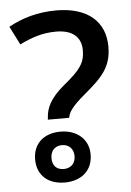

<svg xmlns="http://www.w3.org/2000/svg" viewBox="-50 -839 504 737"><g transform="rotate(-5 202.5 -470.5)"><path d="M126 -386H208L210 -393C212 -403 220 -425 277 -472C345 -529 382 -567 382 -645C382 -742 315 -801 194 -801C123 -801 62 -783 10 -754L46 -683C91 -705 133 -720 187 -720C248 -720 283 -692 283 -640C283 -592 265 -566 200 -513C143 -466 129 -428 127 -396ZM170 -140C233 -140 278 -176 278 -239C278 -298 233 -336 170 -336C107 -336 64 -300 64 -238C64 -176 107 -140 170 -140ZM171 -192C142 -192 127 -209 127 -238C127 -267 146 -284 171 -284C197 -284 216 -267 216 -238C216 -209 197 -192 171 -192Z"/></g></svg>

Font: Noto Sans Myanmar UI SemiCondensed Medium
Style: Regular
Weight: 500
Width: 4
Designer: Monotype Design Team
Foundry: Monotype Imaging Inc.
Version: Version 2.103